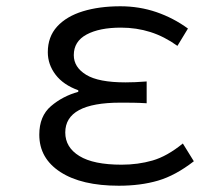

<svg xmlns="http://www.w3.org/2000/svg" viewBox="-20 -573 707 606"><path d="M355 13.2Q237.3 13.2 170.7 -30Q104 -73.2 104 -147.9Q104 -206.5 140.9 -238Q177.7 -269.5 227.1 -283.2V-288.1Q179.7 -305.2 155.3 -337.4Q130.9 -369.6 130.9 -408.2Q130.9 -457 160.4 -489.3Q189.9 -521.5 241.7 -537.4Q293.5 -553.2 359.9 -553.2Q419.9 -553.2 473.9 -534.7Q527.8 -516.1 573.2 -482.9L540 -428.2Q498.5 -458 454.6 -471.9Q410.6 -485.8 361.8 -485.8Q293.9 -485.8 253.4 -464.1Q212.9 -442.4 212.9 -398.9Q212.9 -360.8 252 -336.9Q291 -313 376 -313Q391.6 -313 407.2 -313.7Q422.9 -314.5 442.9 -315.9V-247.1Q419.9 -248.5 399.7 -248.8Q379.4 -249 359.9 -249Q186 -249 186 -154.8Q186 -107.9 230.5 -80.6Q274.9 -53.2 363.8 -53.2Q415.5 -53.2 461.4 -66.4Q507.3 -79.6 557.1 -120.1L591.8 -64Q533.7 -19 478.8 -2.9Q423.8 13.2 355 13.2Z"/></svg>

Font: Shanggu Mono N
Style: Regular
Weight: 350
Designer: GuiWonder
Version: Version 1.021